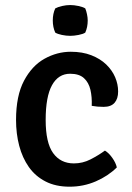

<svg xmlns="http://www.w3.org/2000/svg" viewBox="-20 -708 512 742"><path d="M334.5 -299Q336 -332.5 329.5 -360.8Q323 -389 304.5 -406Q286 -423 251 -423Q205.5 -423 181 -378.8Q156.5 -334.5 156.5 -244.5Q156.5 -156.5 185.2 -116.5Q214 -76.5 265.5 -76.5Q299.5 -76.5 329.8 -92Q360 -107.5 385.5 -126Q400 -117.5 413.8 -98.2Q427.5 -79 431.5 -61Q397.5 -27.5 350 -7Q302.5 13.5 249 13.5Q195 13.5 155.8 -6.8Q116.5 -27 91.5 -62.5Q66.5 -98 54.2 -144.8Q42 -191.5 42 -244.5Q42 -338 72.8 -396Q103.5 -454 152 -481Q200.5 -508 253.5 -508Q298.5 -508 333 -494.5Q367.5 -481 390.5 -458.8Q413.5 -436.5 425 -409.5Q436.5 -382.5 436.5 -354.5Q436.5 -326.5 422.8 -310.8Q409 -295 380.5 -295Q367 -295 356.5 -296Q346 -297 334.5 -299ZM184 -629Q184 -655 193.5 -675.5Q203.5 -681 219.8 -684.8Q236 -688.5 251.5 -688.5Q266 -688.5 283.5 -684.8Q301 -681 309.5 -675.5Q313.5 -666 316.2 -653Q319 -640 319 -629Q319 -603 309.5 -582Q301.5 -576.5 283.8 -573Q266 -569.5 251.5 -569.5Q236 -569.5 219.2 -573Q202.5 -576.5 193.5 -582Q184 -603 184 -629Z"/></svg>

Font: Signika Negative Medium
Style: Regular
Weight: 500
Designer: Anna Giedry
Foundry: Anna Giedry
Version: Version 2.001